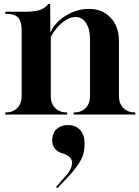

<svg xmlns="http://www.w3.org/2000/svg" viewBox="-20 -566 689 949"><path d="M6 0V-10H7Q43 -10 65 -32Q87 -54 87 -90V-418Q87 -459 70 -478.5Q53 -498 6 -498V-508H105Q156 -508 183 -519Q208 -530 218 -546H228L229 -406Q254 -458 307.5 -490Q361 -522 420 -522Q487 -522 527.5 -478Q568 -434 568 -362V-90Q568 -54 590 -32Q612 -10 648 -10H649V0H344V-10H345Q381 -10 403 -32Q425 -54 425 -90V-372Q425 -422 405.5 -452Q386 -482 354 -482Q323 -482 289.5 -455.5Q256 -429 231 -384V-90Q231 -54 253 -32Q275 -10 311 -10H312V0ZM265 363 256 359Q266 347 285 326Q304 305 312.5 295Q321 285 328.5 269.5Q336 254 336 238Q336 219 320.5 207.5Q305 196 287 191.5Q269 187 253.5 171Q238 155 238 128Q238 93 259.5 72.5Q281 52 317 52Q354 52 376 76.5Q398 101 398 143Q398 171 392 194Q386 217 370 241Q354 265 343 278.5Q332 292 304.5 321Q277 350 265 363Z"/></svg>

Font: Gloock
Style: Regular
Weight: 400
Designer: Duarte Pinto
Foundry: Duarte Pinto
Version: Version 1.000